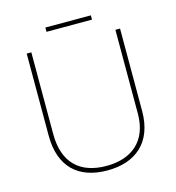

<svg xmlns="http://www.w3.org/2000/svg" viewBox="-120 -926 953 1039"><g transform="rotate(-15 356.0 -407.0)"><path d="M484 -824H229V-800H484ZM618 -252V-714H592V-244C592 -92 498 -15 356 -15C207 -15 121 -96 121 -256V-714H95V-254C95 -81 190 10 355 10C510 10 618 -74 618 -252Z"/></g></svg>

Font: Noto Kufi Arabic Thin
Style: Regular
Weight: 100
Designer: Monotype Design Team, David Williams, Khaled Hosny
Foundry: Google LLC
Version: Version 2.109